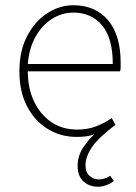

<svg xmlns="http://www.w3.org/2000/svg" viewBox="-20 -510 518 732"><path d="M354 202Q321 202 298.5 182Q276 162 276 122Q276 84 297.5 52Q319 20 340 2Q324 8 307 10Q290 12 272 12Q212 12 162.5 -18Q113 -48 83.5 -104Q54 -160 54 -238Q54 -316 83.5 -372.5Q113 -429 160 -459.5Q207 -490 260 -490Q343 -490 391.5 -433.5Q440 -377 440 -270Q440 -263 440 -255Q440 -247 438 -238H86Q86 -174 109.5 -124Q133 -74 175 -45Q217 -16 274 -16Q315 -16 347 -28.5Q379 -41 406 -60L420 -34Q356 14 331 50.5Q306 87 306 120Q306 147 321.5 160.5Q337 174 356 174Q380 174 400 160L414 180Q404 189 386.5 195.5Q369 202 354 202ZM86 -266H410Q410 -365 369 -413.5Q328 -462 260 -462Q217 -462 179 -438.5Q141 -415 116 -371Q91 -327 86 -266Z"/></svg>

Font: Assistant ExtraLight
Style: Regular
Weight: 200
Designer: Hebrew By Ben Nathan, Latin by Paul Hunt
Version: Version 3.000